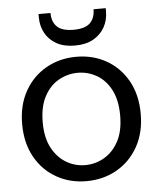

<svg xmlns="http://www.w3.org/2000/svg" viewBox="-52 -744 661 800"><g transform="rotate(-5 279.0 -343.5)"><path d="M278 12Q208 12 152 -20Q96 -52 63.5 -110.5Q31 -169 31 -248Q31 -327 64 -385.5Q97 -444 153.5 -476Q210 -508 280 -508Q350 -508 406 -476Q462 -444 494.5 -385.5Q527 -327 527 -248Q527 -169 494 -110.5Q461 -52 404.5 -20Q348 12 278 12ZM278 -55Q321 -55 358 -76.5Q395 -98 418 -140.5Q441 -183 441 -248Q441 -313 418.5 -356Q396 -399 359 -420Q322 -441 280 -441Q238 -441 200.5 -420Q163 -399 140 -356Q117 -313 117 -248Q117 -183 140 -140.5Q163 -98 199.5 -76.5Q236 -55 278 -55ZM279 -555Q233 -555 202 -572.5Q171 -590 155 -619.5Q139 -649 139 -685V-699H189Q189 -662 210 -641.5Q231 -621 279 -621Q327 -621 348 -641.5Q369 -662 369 -699H420V-685Q420 -649 403.5 -619.5Q387 -590 356 -572.5Q325 -555 279 -555Z"/></g></svg>

Font: DM Sans 36pt
Style: Regular
Weight: 400
Designer: Colophon Foundry, Jonny Pinhorn
Foundry: Colophon Foundry
Version: Version 4.004;gftools[0.9.30]